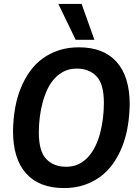

<svg xmlns="http://www.w3.org/2000/svg" viewBox="-20 -947 701 974"><path d="M305 7Q179 7 112.5 -67Q46 -141 46 -283Q47 -343 56.5 -397.5Q66 -452 85 -499Q104 -546 131.5 -584.5Q159 -623 196 -650Q233 -677 279 -692Q325 -707 380 -707Q505 -707 571.5 -633Q638 -559 638 -417Q637 -358 627.5 -303Q618 -248 599 -201Q580 -154 552.5 -115.5Q525 -77 488 -50Q451 -23 405.5 -8Q360 7 305 7ZM315 -101Q350 -101 377 -113.5Q404 -126 425.5 -149Q447 -172 462.5 -203Q478 -234 487.5 -270Q497 -306 502 -345.5Q507 -385 507 -425Q507 -521 469.5 -560Q432 -599 370 -599Q335 -599 308 -586.5Q281 -574 259 -551Q237 -528 222 -497Q207 -466 197 -430Q187 -394 182 -354.5Q177 -315 177 -275Q177 -179 215 -140Q253 -101 315 -101ZM364 -745 276 -927H394L459 -745Z"/></svg>

Font: Georama ExtraCondensed Thin SemiBold
Style: Italic
Weight: 600
Italic angle: -9°
Version: Version 1.001